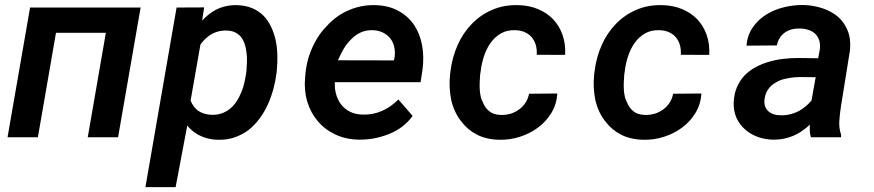

<svg xmlns="http://www.w3.org/2000/svg" viewBox="-20 -559 3561 782"><path d="M460.9 0 552.7 -528.3H102.5L10.7 0H134.3L208 -425.3H411.1L337.4 0Z M1106.4 -262.2 1107.4 -272.9Q1110.4 -302.7 1109.6 -333.7Q1108.9 -364.7 1103 -394Q1096.7 -422.9 1084.7 -448.7Q1072.8 -474.6 1053.7 -494.6Q1034.2 -514.2 1007.3 -525.6Q980.5 -537.1 944.3 -538.1Q917.5 -538.6 893.3 -532.2Q869.1 -525.9 848.1 -512.7Q836.4 -505.4 825 -495.8Q813.5 -486.3 803.2 -475.1L811.5 -528.8L699.2 -528.3L572.3 203.1H695.3L742.7 -47.9Q751.5 -36.6 762 -27.8Q772.5 -19 783.7 -12.2Q802.7 -1.5 823.7 4.2Q844.7 9.8 867.7 10.3Q904.3 11.2 934.8 0.7Q965.3 -9.8 990.7 -28.3Q1016.6 -48.3 1036.9 -75.7Q1057.1 -103 1071.8 -135.3Q1085 -165.5 1093.8 -198Q1102.5 -230.5 1106.4 -262.2ZM983.9 -272.9 982.9 -262.7Q980 -243.7 975.6 -223.6Q971.2 -203.6 963.4 -184.6Q955.1 -163.6 942.9 -145Q930.7 -126.5 914.1 -113.8Q899.9 -103 881.8 -96.9Q863.8 -90.8 842.3 -91.3Q825.7 -91.8 811.5 -96.2Q797.4 -100.6 786.1 -108.4Q776.9 -115.7 769.3 -125.7Q761.7 -135.7 756.3 -149.4L796.4 -377.9Q805.2 -390.1 815.2 -399.7Q825.2 -409.2 835.9 -416.5Q850.6 -425.8 867.2 -430.4Q883.8 -435.1 902.8 -434.6Q922.9 -434.1 936.8 -427.5Q950.7 -420.9 960.4 -409.7Q970.2 -397.9 976.1 -381.1Q981.9 -364.3 983.9 -345.7Q986.3 -327.6 985.8 -308.6Q985.4 -289.6 983.9 -272.9Z M1443.8 9.8Q1506.3 10.3 1565.7 -13.7Q1625 -37.6 1660.6 -86.9L1602.5 -153.8Q1573.2 -124 1536.1 -107.4Q1499 -90.8 1456.5 -92.3Q1428.2 -92.8 1406.5 -103.5Q1384.8 -114.3 1370.6 -131.8Q1356.4 -149.9 1349.4 -173.6Q1342.3 -197.3 1343.8 -224.1H1692.9L1701.2 -277.8Q1707.5 -328.6 1699 -375Q1690.4 -421.4 1666.5 -457.5Q1642.1 -493.2 1602.5 -514.9Q1563 -536.6 1507.8 -538.1Q1468.8 -539.1 1433.3 -529.1Q1397.9 -519 1368.2 -501Q1343.3 -485.4 1321.5 -464.1Q1299.8 -442.9 1282.2 -418.9Q1258.8 -385.3 1243.9 -345.7Q1229 -306.2 1224.6 -264.2L1222.7 -244.1Q1217.8 -190.9 1231.4 -145.3Q1245.1 -99.6 1274.4 -65.4Q1303.2 -31.2 1346.4 -11Q1389.6 9.3 1443.8 9.8ZM1499 -436Q1522.5 -435.1 1540.3 -426Q1558.1 -417 1569.8 -402.3Q1581.5 -387.2 1585.9 -367.2Q1590.3 -347.2 1586.9 -324.7L1584.5 -313L1356.4 -313.5Q1366.2 -336.4 1378.9 -358.6Q1391.6 -380.9 1409.7 -398.4Q1426.8 -416.5 1449 -426.8Q1471.2 -437 1499 -436Z M2020 -90.8Q1989.7 -91.8 1972.4 -106.2Q1955.1 -120.6 1946.8 -142.1Q1941.4 -151.4 1938.7 -162.6Q1936 -173.8 1934.6 -186Q1933.1 -203.1 1933.6 -220.9Q1934.1 -238.8 1935.5 -254.9L1938 -270.5Q1941.4 -300.3 1951.2 -330.1Q1960.9 -359.9 1978 -384.3Q1995.1 -408.2 2020.3 -422.9Q2045.4 -437.5 2080.6 -436Q2102.5 -435.1 2119.1 -427.2Q2135.7 -419.4 2146.5 -406.2Q2157.7 -392.6 2162.6 -374.5Q2167.5 -356.4 2166 -335.9L2281.7 -335.4Q2284.2 -379.9 2271.2 -416.7Q2258.3 -453.6 2232.9 -480.5Q2207.5 -506.8 2171.1 -522Q2134.8 -537.1 2090.3 -538.1Q2032.2 -539.6 1984.4 -518.8Q1936.5 -498 1901.4 -461.4Q1865.7 -424.8 1843.8 -375.2Q1821.8 -325.7 1814.9 -270.5L1813 -254.4Q1810.1 -227.5 1811.5 -201.4Q1813 -175.3 1817.9 -151.4Q1823.7 -126 1834.2 -103.8Q1844.7 -81.5 1859.9 -63Q1884.3 -30.3 1922.9 -10.5Q1961.4 9.3 2014.2 10.3Q2056.2 11.2 2096.9 -1.7Q2137.7 -14.6 2170.9 -39.1Q2204.1 -63.5 2225.6 -98.9Q2247.1 -134.3 2250 -178.2L2134.8 -177.2Q2130.9 -156.7 2120.1 -140.4Q2109.4 -124 2094.2 -113.3Q2078.6 -101.6 2059.6 -95.9Q2040.5 -90.3 2020 -90.8Z M2606.9 -90.8Q2576.7 -91.8 2559.3 -106.2Q2542 -120.6 2533.7 -142.1Q2528.3 -151.4 2525.6 -162.6Q2522.9 -173.8 2521.5 -186Q2520 -203.1 2520.5 -220.9Q2521 -238.8 2522.5 -254.9L2524.9 -270.5Q2528.3 -300.3 2538.1 -330.1Q2547.9 -359.9 2564.9 -384.3Q2582 -408.2 2607.2 -422.9Q2632.3 -437.5 2667.5 -436Q2689.5 -435.1 2706.1 -427.2Q2722.7 -419.4 2733.4 -406.2Q2744.6 -392.6 2749.5 -374.5Q2754.4 -356.4 2752.9 -335.9L2868.7 -335.4Q2871.1 -379.9 2858.2 -416.7Q2845.2 -453.6 2819.8 -480.5Q2794.4 -506.8 2758.1 -522Q2721.7 -537.1 2677.2 -538.1Q2619.1 -539.6 2571.3 -518.8Q2523.4 -498 2488.3 -461.4Q2452.6 -424.8 2430.7 -375.2Q2408.7 -325.7 2401.9 -270.5L2399.9 -254.4Q2397 -227.5 2398.4 -201.4Q2399.9 -175.3 2404.8 -151.4Q2410.6 -126 2421.1 -103.8Q2431.6 -81.5 2446.8 -63Q2471.2 -30.3 2509.8 -10.5Q2548.3 9.3 2601.1 10.3Q2643.1 11.2 2683.8 -1.7Q2724.6 -14.6 2757.8 -39.1Q2791 -63.5 2812.5 -98.9Q2834 -134.3 2836.9 -178.2L2721.7 -177.2Q2717.8 -156.7 2707 -140.4Q2696.3 -124 2681.2 -113.3Q2665.5 -101.6 2646.5 -95.9Q2627.4 -90.3 2606.9 -90.8Z M3282.7 0H3405.3L3406.2 -8.8Q3396.5 -36.6 3398.4 -65.9Q3400.4 -95.2 3404.8 -123.5L3441.9 -354.5Q3446.3 -399.4 3432.9 -433.3Q3419.4 -467.3 3393.1 -490.7Q3366.2 -513.2 3329.6 -525.4Q3293 -537.6 3251.5 -538.6Q3212.9 -539.1 3173.1 -529.5Q3133.3 -520 3100.6 -499.5Q3067.9 -479 3045.9 -447.5Q3023.9 -416 3020.5 -373L3144 -374Q3147.5 -391.1 3155.8 -404.3Q3164.1 -417.5 3175.8 -425.8Q3188.5 -435.1 3204.3 -439.2Q3220.2 -443.4 3238.8 -442.9Q3258.8 -442.4 3274.9 -436.5Q3291 -430.7 3301.8 -419.9Q3312.5 -408.7 3317.1 -392.8Q3321.8 -377 3318.8 -356.4L3312.5 -321.8L3231.4 -322.8Q3201.7 -322.8 3171.1 -319.3Q3140.6 -315.9 3112.3 -307.6Q3083.5 -299.3 3058.1 -285.6Q3032.7 -272 3013.2 -252.4Q2994.1 -232.4 2982.2 -205.6Q2970.2 -178.7 2968.3 -143.6Q2966.8 -108.4 2979 -80.3Q2991.2 -52.2 3013.7 -32.7Q3035.6 -12.7 3065.4 -1.7Q3095.2 9.3 3128.4 9.8Q3157.2 10.3 3183.3 3.4Q3209.5 -3.4 3232.4 -16.6Q3244.6 -23.9 3256.1 -32.5Q3267.6 -41 3278.3 -51.3Q3277.8 -38.1 3278.3 -25.6Q3278.8 -13.2 3282.7 0ZM3159.7 -89.4Q3144 -89.4 3131.1 -93.8Q3118.2 -98.1 3109.4 -106Q3100.1 -114.3 3095.9 -126.5Q3091.8 -138.7 3093.8 -154.8Q3095.7 -169.4 3100.6 -180.7Q3105.5 -191.9 3112.8 -200.7Q3120.6 -210.9 3131.3 -217.8Q3142.1 -224.6 3153.8 -230.5Q3173.3 -238.3 3195.6 -241.7Q3217.8 -245.1 3238.8 -245.1L3302.2 -244.6L3285.2 -149.9Q3274.9 -137.2 3262.7 -127Q3250.5 -116.7 3237.3 -108.9Q3219.7 -99.1 3200 -94Q3180.2 -88.9 3159.7 -89.4Z"/></svg>

Font: Roboto Mono SemiBold
Style: Italic
Weight: 600
Italic angle: -10°
Monospace: yes
Designer: Google
Version: Version 3.000